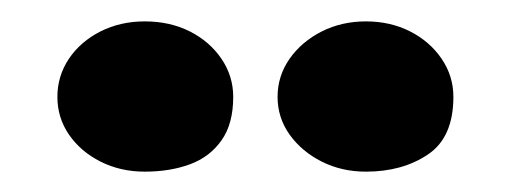

<svg xmlns="http://www.w3.org/2000/svg" viewBox="-20 -656 490 184"><path d="M330.7 -491.5Q307.5 -491.5 288.4 -501.1Q269.3 -510.7 257.6 -526.9Q246 -543.2 246 -563.2Q246 -583.2 257.6 -599.8Q269.2 -616.2 288.4 -625.9Q307.5 -635.5 330.7 -635.5Q354 -635.5 373 -625.9Q392 -616.2 403.2 -599.7Q414.5 -583.1 414.5 -563.2Q414.5 -524.2 390 -507.9Q365.6 -491.5 330.7 -491.5ZM118.7 -491.5Q95.5 -491.5 76.4 -501.1Q57.2 -510.8 46.1 -527Q35 -543.2 35 -563.2Q35 -583.2 46.1 -599.8Q57.2 -616.2 76.3 -625.9Q95.4 -635.5 118.7 -635.5Q142.8 -635.5 161.9 -625.9Q181 -616.2 192.2 -599.7Q203.5 -583.1 203.5 -563.2Q203.5 -537.2 192.2 -521.4Q181 -505.5 161.9 -498.5Q142.8 -491.5 118.7 -491.5Z"/></svg>

Font: Sour Gummy Black
Style: Regular
Weight: 900
Version: Version 1.000